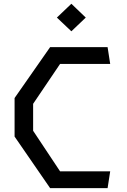

<svg xmlns="http://www.w3.org/2000/svg" viewBox="-20 -974 660 994"><path d="M349.5 -812 424 -883 349.5 -954.5 274.5 -883ZM239.5 0H537L550.5 -87H291L151.5 -297V-436.5L291 -643H550.5L537 -730H239.5L55.5 -466.5V-267Z"/></svg>

Font: FontWithASyntaxHighlighterNightOwl
Style: Regular
Weight: 400
Designer: Riley Cran & the Lettermatic Team
Foundry: Lettermatic
Version: Version 1.000 (FontWithASyntaxHighlighterNightOwl)